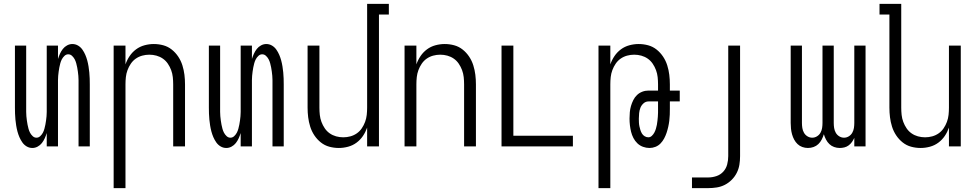

<svg xmlns="http://www.w3.org/2000/svg" viewBox="-20 -755 5040 990"><path d="M147 8Q131 8 117.5 0Q104 -8 95 -21Q86 -34 80 -48Q74 -62 70 -77Q66 -92 63.5 -107.5Q61 -123 59.5 -138.5Q58 -154 57.5 -169.5Q57 -185 57 -200V-520H115V-200Q115 -189 115 -178Q115 -167 116 -156Q117 -145 118.5 -134Q120 -123 122 -112.5Q124 -102 127 -91Q130 -80 135 -70.5Q140 -61 148.5 -53Q157 -45 168 -45Q179 -45 187.5 -53Q196 -61 201 -70.5Q206 -80 209 -91Q212 -102 214 -112.5Q216 -123 217.5 -134Q219 -145 220 -156Q221 -167 221 -178Q221 -189 221 -200V-520H279V-451Q283 -464 289 -477.5Q295 -491 304 -502.5Q313 -514 326 -521Q339 -528 353 -528Q369 -528 382.5 -520Q396 -512 405 -499Q414 -486 420 -472Q426 -458 430 -443Q434 -428 436.5 -412.5Q439 -397 440.5 -381.5Q442 -366 442.5 -350.5Q443 -335 443 -320V0H385V-320Q385 -331 385 -342Q385 -353 384 -364Q383 -375 381.5 -386Q380 -397 378 -407.5Q376 -418 373 -429Q370 -440 365 -449.5Q360 -459 351.5 -467Q343 -475 332 -475Q321 -475 312.5 -467Q304 -459 299 -449.5Q294 -440 291 -429Q288 -418 286 -407.5Q284 -397 282.5 -386Q281 -375 280 -364Q279 -353 279 -342Q279 -331 279 -320V0H221V-69Q217 -56 211 -42.5Q205 -29 196 -17.5Q187 -6 174 1Q161 8 147 8Z M566 215V-520H627V-423Q635 -446 648.5 -466Q662 -486 681.5 -500.5Q701 -515 725 -521.5Q749 -528 773 -528Q798 -528 822 -521.5Q846 -515 865.5 -499.5Q885 -484 899 -463Q913 -442 920.5 -418Q928 -394 931 -369.5Q934 -345 934 -320V0H873V-320Q873 -339 871 -357.5Q869 -376 862.5 -393.5Q856 -411 845.5 -426.5Q835 -442 820 -452.5Q805 -463 787 -468Q769 -473 750 -473Q731 -473 713 -468Q695 -463 680 -452.5Q665 -442 654.5 -426.5Q644 -411 637.5 -393.5Q631 -376 629 -357.5Q627 -339 627 -320V215Z M1147 8Q1131 8 1117.5 0Q1104 -8 1095 -21Q1086 -34 1080 -48Q1074 -62 1070 -77Q1066 -92 1063.5 -107.5Q1061 -123 1059.5 -138.5Q1058 -154 1057.5 -169.5Q1057 -185 1057 -200V-520H1115V-200Q1115 -189 1115 -178Q1115 -167 1116 -156Q1117 -145 1118.5 -134Q1120 -123 1122 -112.5Q1124 -102 1127 -91Q1130 -80 1135 -70.5Q1140 -61 1148.5 -53Q1157 -45 1168 -45Q1179 -45 1187.5 -53Q1196 -61 1201 -70.5Q1206 -80 1209 -91Q1212 -102 1214 -112.5Q1216 -123 1217.5 -134Q1219 -145 1220 -156Q1221 -167 1221 -178Q1221 -189 1221 -200V-520H1279V-451Q1283 -464 1289 -477.5Q1295 -491 1304 -502.5Q1313 -514 1326 -521Q1339 -528 1353 -528Q1369 -528 1382.5 -520Q1396 -512 1405 -499Q1414 -486 1420 -472Q1426 -458 1430 -443Q1434 -428 1436.5 -412.5Q1439 -397 1440.5 -381.5Q1442 -366 1442.5 -350.5Q1443 -335 1443 -320V0H1385V-320Q1385 -331 1385 -342Q1385 -353 1384 -364Q1383 -375 1381.5 -386Q1380 -397 1378 -407.5Q1376 -418 1373 -429Q1370 -440 1365 -449.5Q1360 -459 1351.5 -467Q1343 -475 1332 -475Q1321 -475 1312.5 -467Q1304 -459 1299 -449.5Q1294 -440 1291 -429Q1288 -418 1286 -407.5Q1284 -397 1282.5 -386Q1281 -375 1280 -364Q1279 -353 1279 -342Q1279 -331 1279 -320V0H1221V-69Q1217 -56 1211 -42.5Q1205 -29 1196 -17.5Q1187 -6 1174 1Q1161 8 1147 8Z M1727 8Q1702 8 1678 1.5Q1654 -5 1634.5 -20.5Q1615 -36 1601 -57Q1587 -78 1579.5 -102Q1572 -126 1569 -150.5Q1566 -175 1566 -200V-520H1627V-200Q1627 -181 1629 -162.5Q1631 -144 1637.5 -126.5Q1644 -109 1654.5 -93.5Q1665 -78 1680 -67.5Q1695 -57 1713 -52Q1731 -47 1750 -47Q1769 -47 1787 -52Q1805 -57 1820 -67.5Q1835 -78 1845.5 -93.5Q1856 -109 1862.5 -126.5Q1869 -144 1871 -162.5Q1873 -181 1873 -200V-735H1985V-680H1934V0H1873V-97Q1865 -74 1851.5 -54Q1838 -34 1818.5 -19.5Q1799 -5 1775 1.5Q1751 8 1727 8Z M2066 0V-520H2127V-423Q2135 -446 2148.5 -466Q2162 -486 2181.5 -500.5Q2201 -515 2225 -521.5Q2249 -528 2273 -528Q2298 -528 2322 -521.5Q2346 -515 2365.5 -499.5Q2385 -484 2399 -463Q2413 -442 2420.5 -418Q2428 -394 2431 -369.5Q2434 -345 2434 -320V0H2373V-320Q2373 -339 2371 -357.5Q2369 -376 2362.5 -393.5Q2356 -411 2345.5 -426.5Q2335 -442 2320 -452.5Q2305 -463 2287 -468Q2269 -473 2250 -473Q2231 -473 2213 -468Q2195 -463 2180 -452.5Q2165 -442 2154.5 -426.5Q2144 -411 2137.5 -393.5Q2131 -376 2129 -357.5Q2127 -339 2127 -320V0Z M2566 0V-520H2627V-55H2934V0Z M3066 215V-520H3127V-423Q3135 -446 3148.5 -466Q3162 -486 3181.5 -500.5Q3201 -515 3225 -521.5Q3249 -528 3273 -528Q3298 -528 3322 -521.5Q3346 -515 3365.5 -499.5Q3385 -484 3399 -463Q3413 -442 3420.5 -418Q3428 -394 3431 -369.5Q3434 -345 3434 -320V-288H3485V-232H3434V-195Q3434 -179 3433.5 -163.5Q3433 -148 3431 -132Q3429 -116 3425.5 -100.5Q3422 -85 3417 -70Q3412 -55 3404.5 -41Q3397 -27 3386 -15.5Q3375 -4 3360 2Q3345 8 3329 8Q3312 8 3295.5 2Q3279 -4 3266.5 -16Q3254 -28 3246 -43.5Q3238 -59 3234 -75.5Q3230 -92 3228 -109Q3226 -126 3226 -144Q3226 -160 3227.5 -176.5Q3229 -193 3233.5 -208.5Q3238 -224 3245.5 -239Q3253 -254 3264.5 -265Q3276 -276 3291.5 -282Q3307 -288 3324 -288H3373V-320Q3373 -339 3371 -357.5Q3369 -376 3362.5 -393.5Q3356 -411 3345.5 -426.5Q3335 -442 3320 -452.5Q3305 -463 3287 -468Q3269 -473 3250 -473Q3231 -473 3213 -468Q3195 -463 3180 -452.5Q3165 -442 3154.5 -426.5Q3144 -411 3137.5 -393.5Q3131 -376 3129 -357.5Q3127 -339 3127 -320V215ZM3323 -47Q3333 -47 3341 -54.5Q3349 -62 3354 -71.5Q3359 -81 3362 -91Q3365 -101 3367 -111.5Q3369 -122 3370 -132.5Q3371 -143 3372 -153.5Q3373 -164 3373 -174.5Q3373 -185 3373 -195V-232H3324Q3309 -232 3298 -222Q3287 -212 3282 -199Q3277 -186 3275.5 -171.5Q3274 -157 3274 -143Q3274 -133 3274.5 -123Q3275 -113 3277 -103.5Q3279 -94 3282 -84.5Q3285 -75 3290 -66.5Q3295 -58 3304 -52.5Q3313 -47 3323 -47Z M3548 215V160H3632Q3653 160 3674 153Q3695 146 3709.5 130Q3724 114 3729.5 93Q3735 72 3735 50V-520H3796V50Q3796 73 3792.5 94.5Q3789 116 3779 136Q3769 156 3753 172Q3737 188 3717.5 198Q3698 208 3676 211.5Q3654 215 3632 215Z M4146 8Q4131 8 4117 3Q4103 -2 4092.5 -12Q4082 -22 4075 -35Q4068 -48 4064 -62.5Q4060 -77 4058.5 -91.5Q4057 -106 4057 -121V-520H4115V-121Q4115 -108 4117 -95Q4119 -82 4125.5 -70.5Q4132 -59 4143.5 -52Q4155 -45 4168 -45Q4181 -45 4192.5 -52Q4204 -59 4210.5 -70.5Q4217 -82 4219 -95Q4221 -108 4221 -121V-520H4279V-121Q4279 -108 4281 -95Q4283 -82 4289.5 -70.5Q4296 -59 4307.5 -52Q4319 -45 4332 -45Q4345 -45 4356.5 -52Q4368 -59 4374.5 -70.5Q4381 -82 4383 -95Q4385 -108 4385 -121V-520H4443V0H4385V-44Q4380 -33 4373 -23Q4366 -13 4356 -5.5Q4346 2 4334 5Q4322 8 4310 8Q4295 8 4281 3Q4267 -2 4256.5 -12Q4246 -22 4239 -35.5Q4232 -49 4228 -63Q4224 -49 4217 -35.5Q4210 -22 4199.5 -12Q4189 -2 4175 3Q4161 8 4146 8Z M4727 8Q4702 8 4678 1.5Q4654 -5 4634.5 -20.5Q4615 -36 4601 -57Q4587 -78 4579.5 -102Q4572 -126 4569 -150.5Q4566 -175 4566 -200V-680H4515V-735H4627V-200Q4627 -181 4629 -162.5Q4631 -144 4637.5 -126.5Q4644 -109 4654.5 -93.5Q4665 -78 4680 -67.5Q4695 -57 4713 -52Q4731 -47 4750 -47Q4769 -47 4787 -52Q4805 -57 4820 -67.5Q4835 -78 4845.5 -93.5Q4856 -109 4862.5 -126.5Q4869 -144 4871 -162.5Q4873 -181 4873 -200V-520H4934V0H4873V-97Q4865 -74 4851.5 -54Q4838 -34 4818.5 -19.5Q4799 -5 4775 1.5Q4751 8 4727 8Z"/></svg>

Font: Iosevka Light
Style: Regular
Weight: 300
Monospace: yes
Designer: Belleve Invis
Foundry: Belleve Invis
Version: Version 32.5.0; ttfautohint (v1.8.4)